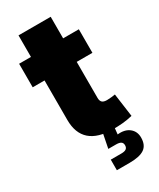

<svg xmlns="http://www.w3.org/2000/svg" viewBox="-219 -741 841 1014"><g transform="rotate(-30 201.0 -234.0)"><path d="M374 -541V-397.5H9.8V-541ZM82 -672.4H278.3V-177.7Q278.3 -159.7 287.1 -151.1Q295.9 -142.6 316.4 -142.6Q326.2 -142.6 343.5 -144.3Q360.8 -146 366.7 -147.5L386.2 -5.9Q356 1.5 326.2 4.2Q296.4 6.8 268.6 6.8Q175.3 6.8 128.7 -34.2Q82 -75.2 82 -156.7ZM175.8 204.1V139.6H240.2Q260.7 139.6 270 132.8Q279.3 126 279.3 111.3Q279.3 97.2 270 90.6Q260.7 84 240.2 84H192.9L213.4 -19.5H278.3V0L273.9 42.5Q318.8 37.6 345.9 59.1Q373 80.6 373 118.2Q373 164.1 344.2 184.1Q315.4 204.1 252.9 204.1Z"/></g></svg>

Font: Inter 17pt Black
Style: Regular
Weight: 900
Version: Version 4.001;git-66647c0bb